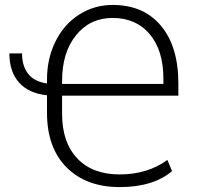

<svg xmlns="http://www.w3.org/2000/svg" viewBox="-20 -740 795 770"><path d="M460.4 10.3Q325.7 10.3 247.1 -68.6Q168.5 -147.5 168.5 -287.1V-357.9Q94.7 -365.7 56.2 -409.2Q17.6 -452.6 17.6 -525.9H68.4Q68.4 -475.6 92.8 -444.1Q117.2 -412.6 168.5 -405.3V-421.4Q168.5 -505.4 202.9 -574.5Q237.3 -643.6 298.1 -681.9Q358.9 -720.2 431.6 -720.2Q555.7 -720.2 625.5 -636.7Q695.3 -553.2 695.3 -405.8V-356.4H229V-283.2Q229 -169.4 289.6 -105Q350.1 -40.5 460.4 -40.5Q571.3 -40.5 651.4 -98.6L669.9 -53.7Q594.2 10.3 460.4 10.3ZM229 -403.3H635.3V-424.3Q635.3 -537.6 580.6 -602.8Q525.9 -668 431.6 -668Q340.8 -668 284.9 -598.6Q229 -529.3 229 -416Z"/></svg>

Font: Roboto Light
Style: Regular
Weight: 300
Designer: Google
Version: Version 2.134; 2016; ttfautohint (v1.6)